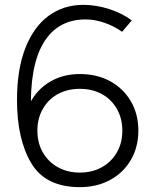

<svg xmlns="http://www.w3.org/2000/svg" viewBox="-20 -759 621 791"><path d="M50 -347Q50 -473 84.5 -561Q119 -649 180.5 -694Q242 -739 323 -739Q376 -739 429 -722Q482 -705 523 -675L483 -628Q449 -652 409.5 -665.5Q370 -679 333 -679Q217 -679 159 -582Q101 -485 108 -294L93 -311Q119 -378 176 -416Q233 -454 309 -454Q379 -454 433.5 -424.5Q488 -395 519 -342Q550 -289 550 -221Q550 -153 519 -100Q488 -47 433.5 -17.5Q379 12 309 12Q168 12 109 -86.5Q50 -185 50 -347ZM484 -221Q484 -271 461.5 -310.5Q439 -350 399.5 -371.5Q360 -393 309 -393Q258 -393 218.5 -371.5Q179 -350 156.5 -310.5Q134 -271 134 -221Q134 -170 156.5 -131Q179 -92 218.5 -70Q258 -48 309 -48Q360 -48 399.5 -70Q439 -92 461.5 -131Q484 -170 484 -221Z"/></svg>

Font: 寒蝉端黑体 Light
Style: Regular
Weight: 300
Designer: ChillDuanSans {Warren2060}; 
Source Han Sans {Ryoko NISHIZUKA 西塚涼子 (kana, bopomofo & ideographs); Paul D. Hunt (Latin, G
Foundry: ChillType&Adobe
Version: Version 1.300;Glyphs 3.3 (3306)